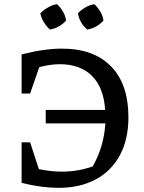

<svg xmlns="http://www.w3.org/2000/svg" viewBox="-20 -895 692 924"><path d="M261 9Q222 9 176.5 3Q131 -3 84 -15V-210H125L167 -81Q225 -69 280 -69Q354 -69 426 -94Q480 -188 487 -301H200V-366H486Q479 -474 422.5 -530Q366 -586 268 -586Q223 -586 169 -572L125 -445H84V-633Q192 -661 278 -661Q431 -661 514.5 -575.5Q598 -490 598 -331Q598 -225 557.5 -149Q517 -73 441.5 -32Q366 9 261 9ZM254 -875Q271 -860 283 -839.5Q295 -819 298 -796Q284 -780 263 -768Q242 -756 220 -753Q204 -767 191.5 -787.5Q179 -808 174 -831Q190 -847 210.5 -859Q231 -871 254 -875ZM434 -875Q450 -860 462.5 -839.5Q475 -819 478 -796Q464 -780 443 -768Q422 -756 400 -753Q364 -782 355 -831Q370 -847 390.5 -859Q411 -871 434 -875Z"/></svg>

Font: Piazzolla SC Medium
Style: Regular
Weight: 500
Designer: Juan Pablo del Peral
Foundry: Huerta Tipografica
Version: Version 1.330